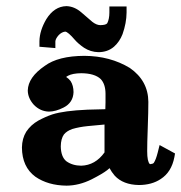

<svg xmlns="http://www.w3.org/2000/svg" viewBox="-20 -582 577 611"><path d="M328.1 -561.5V-542C328 -527.9 325.7 -516.7 321.4 -508.3C318.8 -504.2 311.3 -502.1 298.8 -502C290.9 -502.2 282.5 -505.7 273.8 -512.5C261.9 -522.5 250.3 -532.5 239 -542.5C224.2 -555.3 208.3 -562 191.4 -562.5C165.6 -562 144.2 -548.1 127.2 -520.7C113.1 -496.5 105.9 -473.3 105.5 -451.2V-433.2L156.2 -429V-450.2C156.5 -456 160.1 -462.7 167 -470.5C173.5 -477 180.3 -480.6 187.5 -481.4C193.4 -481 203.7 -472.2 218.4 -455C225.4 -446.9 235 -438.6 247.5 -430C261.3 -421.1 276.4 -416.4 293 -416C312.8 -416 329.4 -421.8 342.9 -433.5C354.8 -444.1 363.8 -457.4 370 -473.4C378.3 -496.9 382.6 -519.8 382.8 -542V-561.5ZM481.9 -96.5C478 -81.1 473.8 -70.1 469.3 -63.6C467.5 -61.5 464 -60.2 458.7 -59.7L458.3 -59.7C457.4 -59.7 456.9 -59.8 456.7 -60C451.2 -65.2 448.4 -78.7 448.4 -100.6C448.3 -115.8 448.9 -140.8 450.2 -175.5C451.5 -210 452.1 -237.5 452.1 -257.8C451.8 -302.6 432.2 -338.7 393.1 -365.8C351.3 -391.1 303.2 -403.9 248.8 -404.3C193.1 -404.1 150.8 -393.4 122.1 -372.1C87 -348.1 69.1 -322.1 68.4 -294.1C68.6 -277.7 75.1 -262.5 87.7 -248.5C101.2 -234.6 117.3 -227.3 135.7 -226.8C150.3 -227 165.8 -231.3 182.4 -239.8C202.7 -250.1 213.2 -266.5 214 -288.8C213.9 -302.8 210.8 -314.5 204.7 -324C201.1 -328.8 196.4 -333.3 190.4 -337.2C191.9 -338.2 193.8 -339.4 196.3 -340.9C206.1 -346.1 220.1 -348.8 238.4 -349C266.9 -348.8 287.7 -342.6 300.6 -330.3C310.6 -319.6 315.7 -304.1 315.8 -283.8C316 -263.6 315.8 -247.1 315.2 -234.5C292.9 -234.1 274.1 -233.6 258.6 -233C208.4 -230.8 171 -225.8 146.2 -217.8C131.2 -212.7 116.4 -206.1 101.7 -198.1C86 -189.2 73.3 -177.5 63.6 -163C54.7 -148.6 50.1 -131.8 49.8 -112.6C50.1 -71.3 64.3 -40.4 92.5 -19.7C119.3 -1.1 152.5 8.4 192 8.8C218.3 8.6 244.7 2 271.2 -11.1C294.2 -22.8 310.8 -32.6 321.1 -40.5C323.1 -42.2 325.6 -44.3 328.6 -46.9C332.9 -38.7 338.4 -30.7 345.1 -22.9C362.9 -3.7 388.5 6.2 421.9 6.8C449.5 6.7 472.7 0.3 491.5 -12.3C514.3 -27 528.8 -50.2 534.9 -81.8L537 -93.6L487.9 -120.4ZM312.6 -97C293.1 -69.7 268.4 -55.6 238.4 -54.7C219.7 -54.9 203.8 -59.7 191 -69C179.7 -78.2 173.8 -94 173.4 -116.2C173.6 -132.4 177 -145.1 183.5 -154.2C189.8 -161.8 198.7 -167.5 210.2 -171.5C224.7 -175.8 240.9 -178.9 259.1 -180.7C277.2 -182.6 295 -184.2 312.6 -185.7Z"/></svg>

Font: Bentham
Style: Bold
Weight: 700
Version: Version 002.001